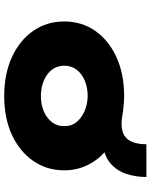

<svg xmlns="http://www.w3.org/2000/svg" viewBox="76 -764 699 890"><g transform="rotate(90 425.0 -319.5)"><path d="M426 10Q324 10 246 -25.5Q168 -61 124 -124Q80 -187 80 -268Q80 -350 124 -412.5Q168 -475 246 -510.5Q324 -546 426 -546Q441 -546 459 -544.5Q477 -543 495 -541Q509 -539 523 -536.5Q537 -534 554 -534Q604 -534 626.5 -563Q649 -592 649 -649H801Q801 -601 787 -557.5Q773 -514 740 -484.5Q707 -455 651 -447L668 -470Q717 -433 743.5 -381Q770 -329 770 -268Q770 -187 726 -124Q682 -61 605 -25.5Q528 10 426 10ZM426 -160Q465 -160 496.5 -173.5Q528 -187 547 -211.5Q566 -236 565 -268Q566 -301 547 -324.5Q528 -348 496.5 -362Q465 -376 426 -377Q387 -377 354.5 -363.5Q322 -350 303.5 -325.5Q285 -301 285 -268Q285 -236 303.5 -211.5Q322 -187 354.5 -173.5Q387 -160 426 -160Z"/></g></svg>

Font: Lexend Giga Black
Style: Regular
Weight: 900
Designer: Bonnie Shaver-Troup, Thomas Jockin
Foundry: Lexend
Version: Version 1.007